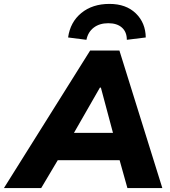

<svg xmlns="http://www.w3.org/2000/svg" viewBox="-82 -964 871 984"><path d="M0 0ZM-62 0 380 -705H530L750 0H571L531 -143H214L129 0ZM430 -515 297 -283H497L435 -515ZM361 -760 267 -772Q278 -851 335 -897.5Q392 -944 479 -944Q564 -944 614 -895.5Q664 -847 665 -772L568 -760Q568 -800 543 -822.5Q518 -845 473 -845Q428 -845 398.5 -822.5Q369 -800 361 -760Z"/></svg>

Font: Winston ExtraBold
Style: Italic
Weight: 800
Italic angle: -9°
Designer: Original fonts by Vernon Adams / Changes by Cristiano Sobral
Foundry: Original fonts by Vernon Adams / Changes by Cristiano Sobral
Version: Version 2.503;July 17, 2020;FontCreator 13.0.0.2655 64-bit